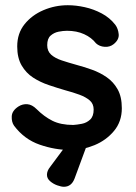

<svg xmlns="http://www.w3.org/2000/svg" viewBox="-20 -565 522 736"><path d="M34 -83Q24 -97 25 -119Q26 -141 51 -157Q67 -167 85 -165.5Q103 -164 120 -147Q149 -118 181 -102Q213 -86 261 -86Q276 -87 294 -90.5Q312 -94 325.5 -106.5Q339 -119 339 -145Q339 -167 324 -180Q309 -193 284.5 -202Q260 -211 230 -219Q199 -228 166.5 -239Q134 -250 107 -267.5Q80 -285 63 -314Q46 -343 46 -387Q46 -437 74 -472Q102 -507 146.5 -526Q191 -545 240 -545Q271 -545 305 -537.5Q339 -530 370 -513.5Q401 -497 422 -470Q433 -455 435 -434Q437 -413 416 -396Q401 -384 381 -385.5Q361 -387 348 -399Q331 -421 302.5 -434Q274 -447 237 -447Q222 -447 204.5 -443.5Q187 -440 174 -428.5Q161 -417 161 -392Q161 -369 176 -355.5Q191 -342 216.5 -333.5Q242 -325 271 -317Q301 -309 332 -298Q363 -287 389 -269Q415 -251 431 -222.5Q447 -194 447 -150Q447 -99 417 -63Q387 -27 342 -8.5Q297 10 250 10Q191 10 132 -10.5Q73 -31 34 -83ZM225 151Q215 151 199.5 145.5Q184 140 172 129.5Q160 119 160 105Q160 90 172 75L250 -30H321L266 119Q254 151 225 151Z"/></svg>

Font: Quicksand Light
Style: Bold
Weight: 700
Version: Version 3.004